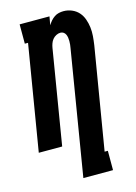

<svg xmlns="http://www.w3.org/2000/svg" viewBox="-139 -816 777 1094"><g transform="rotate(-15 250.0 -269.0)"><path d="M212 205 333 -529Q335 -539 336 -549.5Q337 -560 337 -570.5Q337 -581 335.5 -590.5Q334 -600 330 -609Q326 -618 318 -623.5Q310 -629 300 -629Q287 -629 274.5 -622.5Q262 -616 253.5 -605.5Q245 -595 240.5 -582Q236 -569 234 -557L142 0H4L107 -621H88V-735H264L255 -685Q263 -698 272.5 -709Q282 -720 294.5 -728.5Q307 -737 321 -740Q335 -743 348 -743Q374 -743 397.5 -733Q421 -723 437 -705Q453 -687 461.5 -663Q470 -639 473 -614Q476 -589 474 -563Q472 -537 468 -510L368 91H387V205Z"/></g></svg>

Font: Iosevka Slab Heavy
Style: Italic
Weight: 900
Italic angle: -9°
Monospace: yes
Designer: Belleve Invis
Foundry: Belleve Invis
Version: Version 11.1.0; ttfautohint (v1.8.3)